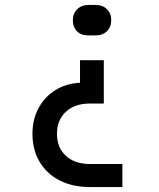

<svg xmlns="http://www.w3.org/2000/svg" viewBox="-20 -575 640 775"><path d="M337 -432Q307 -432 290.5 -449Q274 -466 274 -493Q274 -520 291.5 -537.5Q309 -555 337 -555H367Q394 -555 411.5 -538Q429 -521 429 -494Q429 -466 411.5 -449Q394 -432 367 -432ZM344 180Q273 180 221 153.5Q169 127 140 78.5Q111 30 111 -35Q111 -93 135.5 -138.5Q160 -184 203 -211Q246 -238 303 -241V-332H399V-157H342Q281 -157 245.5 -123.5Q210 -90 210 -35Q210 21 246 54Q282 87 343 87H474V180Z"/></svg>

Font: JetBrainsMono NFM Medium
Style: Regular
Weight: 500
Monospace: yes
Designer: Philipp Nurullin, Konstantin Bulenkov
Foundry: JetBrains
Version: Version 2.304; ttfautohint (v1.8.4.7-5d5b);Nerd Fonts 3.3.0